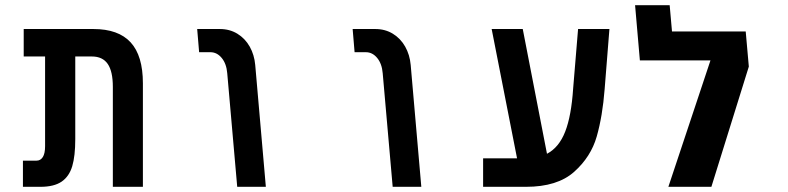

<svg xmlns="http://www.w3.org/2000/svg" viewBox="-20 -721 3040 741"><path d="M334.5 -503H270.5V-184Q270.5 -119 258.8 -79.5Q247 -40 217.8 -20Q188.5 0 136 0H68.5V-101H121Q136.5 -101 145.2 -114.8Q154 -128.5 154 -157V-503H71.5V-609H340.5Q437 -609 484.2 -557.5Q531.5 -506 531.5 -399.5V0H415.5V-385.5Q415.5 -445.5 395.8 -474.2Q376 -503 334.5 -503Z M792 -519.5H748.5L741 -609H828.5Q866.5 -609 896.2 -590.8Q926 -572.5 943.8 -541Q961.5 -509.5 965 -470.5L1006 0H895.5L857 -438.5Q854 -475 835.8 -497.2Q817.5 -519.5 792 -519.5Z M1392 -519.5H1348.5L1341 -609H1428.5Q1466.5 -609 1496.2 -590.8Q1526 -572.5 1543.8 -541Q1561.5 -509.5 1565 -470.5L1606 0H1495.5L1457 -438.5Q1454 -475 1435.8 -497.2Q1417.5 -519.5 1392 -519.5Z M1844.5 -110H1975.5L1877.5 -609H1997.5L2091 -127.5Q2137.5 -152 2161.2 -212.8Q2185 -273.5 2192 -379.5L2211 -609H2332L2313.5 -376.5Q2305.5 -273 2283 -194.2Q2260.5 -115.5 2195.8 -57.8Q2131 0 2010 0H1844.5Z M2858 -599.5 2870 -464 2725.5 0H2559.5L2722 -488H2449.5L2431 -701H2564.5L2573.5 -599.5Z"/></svg>

Font: JuliaMono SemiBold
Style: Italic
Weight: 600
Italic angle: -9°
Monospace: yes
Designer: cormullion
Foundry: corm
Version: Version 0.056; ttfautohint (v1.8.4)